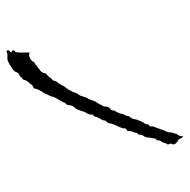

<svg xmlns="http://www.w3.org/2000/svg" viewBox="-16 -590 589 596"><g transform="rotate(90 278.0 -291.5)"><path d="M403.3 -566.4Q407.2 -563.5 409.2 -558.6Q410.2 -553.7 414.1 -550.8Q419.9 -548.8 423.8 -543.9Q427.7 -540 427.7 -535.2Q427.7 -534.2 427.7 -533.2Q426.8 -532.2 425.8 -530.3Q424.8 -529.3 424.8 -528.3Q425.8 -525.4 426.8 -523.4Q427.7 -520.5 427.7 -517.6Q423.8 -512.7 422.9 -506.8Q421.9 -501 418 -497.1Q415 -493.2 415 -488.3Q416 -483.4 410.2 -481.4Q409.2 -475.6 408.2 -470.7Q407.2 -464.8 406.2 -459Q407.2 -450.2 401.4 -443.4Q396.5 -436.5 397.5 -427.7Q392.6 -424.8 391.6 -419.9Q390.6 -415 389.6 -410.2Q385.7 -406.2 386.7 -401.4Q386.7 -396.5 385.7 -392.6Q381.8 -391.6 378.9 -387.7Q377 -383.8 377.9 -379.9Q375 -369.1 370.1 -360.4Q365.2 -350.6 362.3 -339.8Q363.3 -335 359.4 -331.1Q355.5 -327.1 353.5 -323.2Q353.5 -317.4 350.6 -312.5Q347.7 -308.6 345.7 -303.7Q342.8 -299.8 341.8 -293.9Q340.8 -288.1 335 -286.1Q335.9 -281.2 335 -277.3Q334 -272.5 332 -268.6Q326.2 -260.7 324.2 -251Q321.3 -242.2 317.4 -233.4Q312.5 -229.5 309.6 -223.6Q306.6 -218.8 305.7 -212.9Q306.6 -207 302.7 -203.1Q297.9 -199.2 296.9 -193.4Q291 -184.6 286.1 -174.8Q280.3 -166 278.3 -155.3Q275.4 -150.4 273.4 -145.5Q271.5 -140.6 269.5 -135.7Q263.7 -128.9 259.8 -120.1Q254.9 -112.3 253.9 -102.5Q248 -100.6 244.1 -97.7Q241.2 -93.8 238.3 -89.8Q233.4 -85.9 230.5 -80.1Q227.5 -75.2 226.6 -69.3Q222.7 -67.4 219.7 -63.5Q216.8 -60.5 213.9 -57.6Q209 -57.6 206.1 -53.7Q204.1 -50.8 203.1 -46.9Q199.2 -39.1 190.4 -34.2Q181.6 -28.3 173.8 -24.4Q166 -19.5 156.2 -20.5Q146.5 -21.5 138.7 -17.6Q135.7 -18.6 135.7 -22.5Q135.7 -22.5 135.7 -23.4Q136.7 -28.3 140.6 -29.3Q140.6 -30.3 141.6 -32.2Q141.6 -33.2 141.6 -35.2Q140.6 -34.2 139.6 -34.2Q139.6 -34.2 138.7 -34.2Q135.7 -35.2 135.7 -39.1Q136.7 -43.9 140.6 -44.9Q141.6 -47.9 141.6 -49.8Q142.6 -52.7 142.6 -55.7Q142.6 -59.6 142.6 -64.5Q142.6 -68.4 142.6 -73.2Q142.6 -77.1 142.6 -81.1Q142.6 -85 142.6 -89.8Q150.4 -85.9 158.2 -89.8Q167 -93.8 170.9 -99.6Q171.9 -104.5 175.8 -105.5Q179.7 -107.4 182.6 -110.4Q188.5 -115.2 195.3 -120.1Q203.1 -125 206.1 -132.8Q206.1 -140.6 212.9 -144.5Q218.8 -149.4 222.7 -156.2Q226.6 -159.2 229.5 -163.1Q231.4 -168 232.4 -172.9Q237.3 -177.7 240.2 -182.6Q244.1 -188.5 246.1 -194.3Q250 -200.2 254.9 -206.1Q259.8 -211.9 261.7 -218.8Q265.6 -222.7 266.6 -228.5Q267.6 -233.4 270.5 -238.3Q276.4 -245.1 278.3 -252.9Q280.3 -260.7 284.2 -268.6Q288.1 -274.4 290 -281.2Q292 -288.1 294.9 -293.9Q297.9 -298.8 300.8 -302.7Q303.7 -307.6 305.7 -312.5Q310.5 -318.4 310.5 -326.2Q310.5 -333 315.4 -338.9Q320.3 -340.8 321.3 -343.8Q323.2 -347.7 322.3 -351.6Q327.1 -358.4 330.1 -366.2Q333 -373 334 -380.9Q337.9 -385.7 338.9 -390.6Q339.8 -395.5 341.8 -400.4Q346.7 -404.3 348.6 -410.2Q349.6 -416 350.6 -421.9Q352.5 -425.8 354.5 -430.7Q356.4 -434.6 357.4 -438.5Q359.4 -442.4 362.3 -445.3Q364.3 -449.2 365.2 -453.1Q364.3 -458 368.2 -460Q372.1 -461.9 372.1 -466.8Q371.1 -469.7 372.1 -473.6Q373 -476.6 375 -480.5Q377.9 -487.3 379.9 -494.1Q382.8 -501 384.8 -507.8Q387.7 -512.7 389.6 -518.6Q390.6 -524.4 390.6 -530.3Q392.6 -535.2 393.6 -539.1Q394.5 -543.9 396.5 -547.9Q400.4 -551.8 401.4 -556.6Q402.3 -561.5 403.3 -566.4Z"/></g></svg>

Font: YzWr
Style: Regular
Weight: 400
Version: Version 1.0